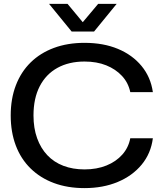

<svg xmlns="http://www.w3.org/2000/svg" viewBox="-20 -957 833 986"><path d="M414 9Q327 9 257 -17Q187 -43 137 -92Q87 -141 61 -210Q35 -279 35 -364Q35 -450 61.5 -519Q88 -588 137.5 -636.5Q187 -685 257 -711Q327 -737 414 -737Q511 -737 585.5 -706Q660 -675 707 -618Q754 -561 765 -484H649Q639 -532 606.5 -567Q574 -602 525.5 -621.5Q477 -641 414 -641Q334 -641 275 -608.5Q216 -576 184 -514Q152 -452 152 -364Q152 -299 170.5 -247.5Q189 -196 223 -160Q257 -124 305.5 -105.5Q354 -87 414 -87Q477 -87 526.5 -107Q576 -127 608 -163Q640 -199 649 -247H765Q755 -169 707.5 -111.5Q660 -54 584.5 -22.5Q509 9 414 9ZM348 -795 232 -937H327L405 -843L484 -937H579L463 -795Z"/></svg>

Font: Mona Sans SemiExpanded Medium
Style: Regular
Weight: 500
Width: 6
Designer: Deni Anggara
Foundry: GitHub
Version: Version 2.000